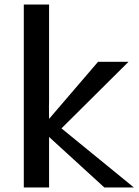

<svg xmlns="http://www.w3.org/2000/svg" viewBox="-20 -831 618 851"><path d="M549.5 -557 252.5 -262Q252.5 -262 197.5 -262.5V-201.5V-108V0H85.5V-331V-811H197.5V-387L197 -356L197.5 -304L414.5 -557ZM197.5 -224V-262.5L252.5 -262Q252.5 -262 573.5 0H442.5Z"/></svg>

Font: Tracken
Style: Regular
Weight: 400
Designer: Eben Sorkin
Foundry: Eben Sorkin
Version: Version 2.001